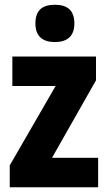

<svg xmlns="http://www.w3.org/2000/svg" viewBox="-20 -788 454 808"><path d="M211 -768C158 -768 129 -745 129 -689C129 -635 160 -611 211 -611C262 -611 293 -635 293 -689C293 -744 264 -768 211 -768ZM393 0V-124H199L384 -450V-550H32V-426H214L21 -92V0Z"/></svg>

Font: Noto Sans Thai Looped Condensed ExtraBold
Style: Regular
Weight: 800
Width: 3
Designer: Sasikarn Vongin, Ben Mitchell
Foundry: The Fontpad Ltd
Version: Version 1.001